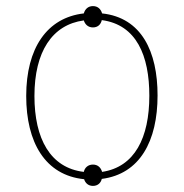

<svg xmlns="http://www.w3.org/2000/svg" viewBox="-20 -579 603 630"><path d="M285 31C301 31 311 21 314 8C439 -8 497 -116 497 -266C497 -409 445 -521 315 -535C311 -549 301 -559 285 -559C269 -559 259 -549 255 -535C134 -521 66 -421 66 -264C66 -112 128 -4 256 9C260 22 270 31 285 31ZM285 -489C301 -489 311 -499 314 -513C428 -498 470 -396 470 -265C470 -127 422 -31 315 -15C311 -29 301 -39 285 -39C269 -39 258 -29 255 -15C145 -28 93 -124 93 -264C93 -409 151 -498 255 -512C259 -499 269 -489 285 -489Z"/></svg>

Font: Noto Sans Mono SemiCondensed Thin
Style: Regular
Weight: 100
Width: 4
Designer: Monotype Design Team
Foundry: Monotype Imaging Inc.
Version: Version 2.014